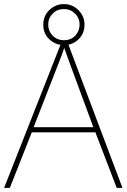

<svg xmlns="http://www.w3.org/2000/svg" viewBox="-20 -916 617 936"><path d="M549 0 445 -271H135L28 0H0L282 -716H307L577 0ZM325 -594Q321 -606 316 -619Q311 -632 305.5 -648Q300 -664 293 -682Q288 -667 282.5 -651.5Q277 -636 271 -621.5Q265 -607 260 -593L144 -296H435ZM292 -696Q252 -696 221.5 -723.5Q191 -751 191 -796Q191 -839 221 -867.5Q251 -896 292 -896Q333 -896 362.5 -866.5Q392 -837 392 -796Q392 -752 362.5 -724Q333 -696 292 -696ZM292 -720Q326 -720 347 -742.5Q368 -765 368 -796Q368 -828 345.5 -850Q323 -872 292 -872Q259 -872 237 -850Q215 -828 215 -796Q215 -765 236.5 -742.5Q258 -720 292 -720Z"/></svg>

Font: Noto Sans Armenian Thin
Style: Regular
Weight: 250
Version: Version 2.007